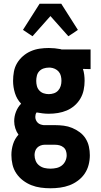

<svg xmlns="http://www.w3.org/2000/svg" viewBox="-20 -785 540 1028"><path d="M250 223Q224 223 198 219.5Q172 216 148 206.5Q124 197 103 181Q82 165 67.5 143.5Q53 122 47 96.5Q41 71 41 45Q41 15 50 -13.5Q59 -42 79 -64Q68 -79 62 -98Q56 -117 56 -136Q56 -162 65.5 -186.5Q75 -211 93 -230Q70 -254 60 -286.5Q50 -319 50 -352Q50 -377 54.5 -401.5Q59 -426 71.5 -447Q84 -468 103 -484.5Q122 -501 145 -511Q168 -521 192.5 -524.5Q217 -528 241 -528Q257 -528 272.5 -526.5Q288 -525 304 -522L310 -520H465V-415L424 -416Q429 -401 431 -384.5Q433 -368 433 -352Q433 -328 428 -303.5Q423 -279 410.5 -257.5Q398 -236 379 -219.5Q360 -203 337.5 -193.5Q315 -184 290.5 -180Q266 -176 241 -176Q225 -176 208.5 -178Q192 -180 176 -183Q172 -178 170.5 -171.5Q169 -165 169 -159Q169 -150 172.5 -142Q176 -134 182 -128Q188 -122 196.5 -119Q205 -116 214 -115H275Q298 -115 321.5 -112Q345 -109 366.5 -100Q388 -91 407 -77Q426 -63 438.5 -43Q451 -23 456 0Q461 23 461 46Q461 72 454.5 97.5Q448 123 433.5 144.5Q419 166 397.5 182Q376 198 352 207Q328 216 302 219.5Q276 223 250 223ZM241 -281Q255 -281 268.5 -285.5Q282 -290 291.5 -300.5Q301 -311 305 -324.5Q309 -338 309 -352Q309 -365 306 -378Q303 -391 294.5 -401Q286 -411 274 -416.5Q262 -422 249 -423H241Q227 -423 213.5 -418.5Q200 -414 190.5 -404Q181 -394 177.5 -380Q174 -366 174 -352Q174 -338 177.5 -324.5Q181 -311 190.5 -300.5Q200 -290 213.5 -285.5Q227 -281 241 -281ZM250 118Q266 118 282 114.5Q298 111 310.5 101.5Q323 92 330 77Q337 62 337 46Q337 34 333 22.5Q329 11 319.5 3.5Q310 -4 298.5 -7Q287 -10 275 -10H218Q208 -10 197.5 -6Q187 -2 179.5 5.5Q172 13 168.5 23.5Q165 34 165 45Q165 61 171 76Q177 91 190 101Q203 111 218.5 114.5Q234 118 250 118ZM346 -591 250 -699 154 -591 103 -625 192 -765H308L397 -625Q384 -616 371.5 -607.5Q359 -599 346 -591Z"/></svg>

Font: Iosevka SS18 Extrabold
Style: Regular
Weight: 800
Monospace: yes
Designer: Belleve Invis
Foundry: Belleve Invis
Version: Version 25.1.1; ttfautohint (v1.8.4)